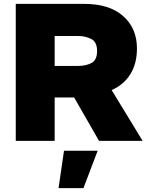

<svg xmlns="http://www.w3.org/2000/svg" viewBox="-20 -724 754 987"><path d="M61 0V-704H414Q542 -704 613 -641.5Q684 -579 684 -475Q684 -397 650 -342.5Q616 -288 554 -261L713 0H489L361 -223H261V0ZM261 -385H380Q421 -385 450 -400Q479 -415 479 -462Q479 -508 449.5 -523.5Q420 -539 380 -539H261ZM482 51 409 243H281L309 51Z"/></svg>

Font: Prodigy Sans ExtraBold
Style: Regular
Weight: 800
Designer: Wei Huang
Foundry: Wei Huang
Version: Version 1.003; ttfautohint (v1.8.3)